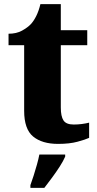

<svg xmlns="http://www.w3.org/2000/svg" viewBox="-20 -681 467 922"><path d="M259 10Q182 10 139 -25.5Q96 -61 96 -149V-464H21V-519Q59 -519 86 -534Q113 -549 128 -565Q142 -580 154 -604Q166 -628 174 -661H272V-536H399V-464H272V-165Q272 -122 285 -102.5Q298 -83 334 -83Q354 -83 373 -85.5Q392 -88 408 -92V-19Q391 -11 352.5 -0.5Q314 10 259 10ZM126 208Q133 189 141.5 162.5Q150 136 157.5 109Q165 82 169 61H293V71Q284 92 267 118.5Q250 145 230 172Q210 199 193 221H126Z"/></svg>

Font: Noto Serif ExtraBold
Style: Regular
Weight: 800
Designer: Monotype Design Team
Foundry: Monotype Imaging Inc.
Version: Version 2.014